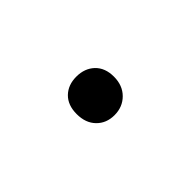

<svg xmlns="http://www.w3.org/2000/svg" viewBox="-22 -479 264 264"><g transform="rotate(45 110.5 -346.5)"><path d="M146.5 -345.9Q146.5 -330.1 136.2 -320.1Q126 -310.1 108.6 -310.1Q91.3 -310.1 81.5 -320.1Q71.8 -330.1 71.8 -346.2Q71.8 -362.3 81.5 -372.6Q91.3 -382.8 108.4 -382.8Q125.5 -382.8 136 -372.3Q146.5 -361.8 146.5 -345.9Z"/></g></svg>

Font: Yantramanav Light
Style: Regular
Weight: 300
Version: Version 1.001;PS 1.0;hotconv 1.0.72;makeotf.lib2.5.5900; ttf